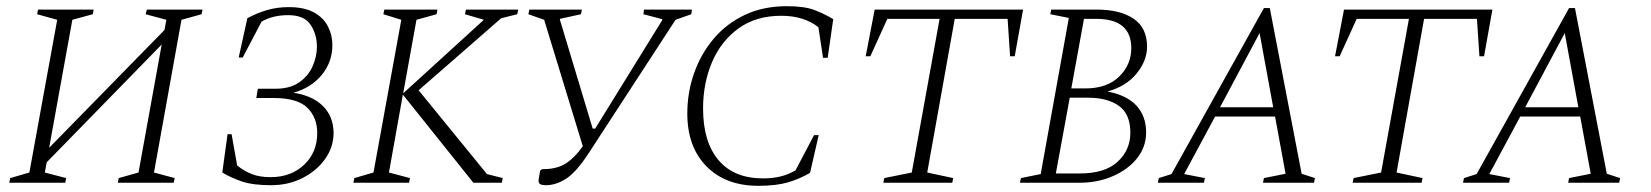

<svg xmlns="http://www.w3.org/2000/svg" viewBox="-20 -591 5340 621"><path d="M10 0 13 -15 75 -33 165 -527 100 -545 103 -560H283L280 -545L214 -527L139 -113L512 -494L518 -527L451 -545L455 -560H635L632 -545L567 -527L478 -33L545 -15L542 0H361L364 -15L428 -33L503 -447L131 -66L125 -33L194 -15L191 0Z M912 -542Q862 -542 826 -521L765 -405H752L780 -532Q811 -549 844 -558.5Q877 -568 914 -568Q964 -568 995 -551Q1026 -534 1040.5 -506Q1055 -478 1055 -446Q1055 -390 1020.5 -348.5Q986 -307 929 -291Q990 -282 1024 -248.5Q1058 -215 1059 -162Q1059 -116 1032 -77.5Q1005 -39 959 -15.5Q913 8 857 8Q798 8 762.5 -4Q727 -16 699 -33L716 -157H729L747 -56Q770 -37 795.5 -27.5Q821 -18 855 -18Q921 -18 963.5 -58Q1006 -98 1006 -161Q1006 -211 974 -242.5Q942 -274 865 -274H809L814 -304H871Q918 -304 947.5 -324.5Q977 -345 991 -376.5Q1005 -408 1005 -440Q1005 -480 984.5 -511Q964 -542 912 -542Z M1123 0 1126 -15 1188 -33 1278 -527 1220 -545 1223 -560H1395L1392 -545L1327 -527L1284 -289L1545 -527L1484 -545L1487 -560H1656L1653 -545L1601 -532L1334 -299L1555 -28L1606 -15L1603 0H1511L1283 -285L1238 -33L1306 -15L1303 0Z M1885 -97Q1844 -34 1811 -13Q1778 8 1746 8Q1730 8 1725 3Q1720 -2 1723 -16L1727 -39L1733 -44H1738Q1782 -44 1811 -63Q1840 -82 1865 -118L1740 -527L1689 -545L1692 -560H1862L1859 -545L1791 -530V-527L1897 -175H1905L2122 -526V-529L2061 -545L2063 -560H2218L2216 -545L2165 -527Z M2433 10Q2327 10 2265 -53Q2203 -116 2203 -224Q2203 -292 2225 -354.5Q2247 -417 2288.5 -466Q2330 -515 2389.5 -543Q2449 -571 2525 -571Q2582 -571 2614.5 -558.5Q2647 -546 2675 -529L2657 -404H2642L2627 -503Q2580 -540 2507 -540Q2425 -540 2368.5 -499Q2312 -458 2283 -390Q2254 -322 2254 -240Q2254 -132 2304 -73Q2354 -14 2448 -14Q2480 -14 2505.5 -20.5Q2531 -27 2553 -40L2613 -154H2628L2600 -32Q2566 -12 2528 -1Q2490 10 2433 10Z M2837 0 2840 -15 2929 -33 3019 -530H2850L2795 -409H2780L2809 -560H3289L3262 -409H3247L3239 -530H3068L2979 -33L3063 -15L3060 0Z M3279 0 3282 -15 3346 -28 3437 -533 3377 -545 3380 -560H3527Q3603 -560 3646.5 -530.5Q3690 -501 3690 -440Q3690 -395 3656.5 -353.5Q3623 -312 3562 -295Q3625 -283 3656 -249Q3687 -215 3687 -163Q3687 -116 3658 -79.5Q3629 -43 3580 -21.5Q3531 0 3472 0ZM3526 -530H3486L3445 -305H3490Q3561 -305 3600 -343.5Q3639 -382 3639 -435Q3639 -530 3526 -530ZM3499 -275H3440L3395 -30H3473Q3554 -30 3595 -68Q3636 -106 3636 -162Q3636 -222 3599 -248.5Q3562 -275 3499 -275Z M3725 0 3728 -15 3769 -28 4068 -565H4087L4190 -29L4233 -15L4230 0H4065L4068 -15L4138 -29L4104 -214H3910L3810 -28L3877 -15L3874 0ZM3926 -244H4098L4054 -484Z M4355 0 4358 -15 4447 -33 4537 -530H4368L4313 -409H4298L4327 -560H4807L4780 -409H4765L4757 -530H4586L4497 -33L4581 -15L4578 0Z M4712 0 4715 -15 4756 -28 5055 -565H5074L5177 -29L5220 -15L5217 0H5052L5055 -15L5125 -29L5091 -214H4897L4797 -28L4864 -15L4861 0ZM4913 -244H5085L5041 -484Z"/></svg>

Font: Spectral SC ExtraLight
Style: Italic
Weight: 275
Italic angle: -10°
Designer: Jean-Baptiste Levee
Foundry: Production Type
Version: Version 2.001